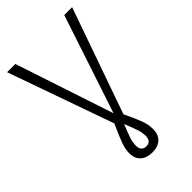

<svg xmlns="http://www.w3.org/2000/svg" viewBox="-263 -776 1071 1071"><g transform="rotate(-45 272.5 -240.0)"><path d="M309 -60Q342 9 355 44.5Q368 80 368 116Q368 157 343.5 181Q319 205 273 205Q228 205 203 181.5Q178 158 178 117Q178 85 191 49Q204 13 237 -60L16 -685H81L274 -103L467 -685H529ZM273 -19Q252 33 243 60.5Q234 88 234 113Q234 134 244 145.5Q254 157 273 157Q292 157 302 145.5Q312 134 312 113Q312 88 303 60Q294 32 273 -19Z"/></g></svg>

Font: Fira Sans Light
Style: Regular
Weight: 300
Designer: bBox Type GmbH & Carrois Corporate GbR & Edenspiekermann AG
Foundry: bBox Type GmbH & Carrois Corporate GbR & Edenspiekermann AG
Version: Version 4.301